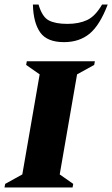

<svg xmlns="http://www.w3.org/2000/svg" viewBox="-50 -832 498 852"><path d="M-30 0 -27 -16 49 -58 126 -502 66 -544 69 -560H371L368 -544L292 -502L215 -58L275 -16L272 0ZM234 -645Q159 -645 128.5 -688Q98 -731 96 -812H121Q137 -757 166.5 -741.5Q196 -726 249 -726Q300 -726 336.5 -743Q373 -760 403 -812H428Q393 -720 347.5 -682.5Q302 -645 234 -645Z"/></svg>

Font: Spectral SC ExtraBold
Style: Italic
Weight: 800
Italic angle: -10°
Designer: Jean-Baptiste Levee
Foundry: Production Type
Version: Version 2.001